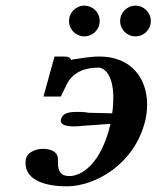

<svg xmlns="http://www.w3.org/2000/svg" viewBox="-20 -644 551 676"><path d="M369 -208C336 -65 266 -24 224 -24C193 -24 184 -43 184 -70V-80V-83C184 -116 147 -120 131 -120C100 -120 75 -103 72 -87C70 -81 70 -75 70 -69C70 -18 123 12 216 12C313 12 455 -64 492 -222C496 -240 498 -258 498 -276C498 -366 444 -445 330 -445C297 -445 261 -438 238 -435C235 -434 232 -433 230 -433C231 -434 229 -436 228 -437C225 -441 224 -445 203 -445H172L133 -304H194C206 -327 215 -348 216 -349C238 -392 283 -406 326 -406C346 -406 379 -383 379 -299C379 -283 378 -265 375 -245L293 -247C293 -247 283 -248 279 -249C271 -250 261 -250 252 -250C223 -250 200 -246 195 -224C194 -222 194 -221 194 -219C194 -203 216 -199 242 -199C252 -199 262 -200 270 -201C275 -201 286 -202 286 -202ZM403 -570C403 -540 427 -516 457 -516C487 -516 511 -540 511 -570C511 -600 487 -624 457 -624C427 -624 403 -600 403 -570ZM223 -570C223 -540 247 -516 277 -516C307 -516 331 -540 331 -570C331 -600 307 -624 277 -624C247 -624 223 -600 223 -570Z"/></svg>

Font: Linux Libertine O
Style: Bold Italic
Weight: 700
Italic angle: -11.5°
Designer: Philipp H. Poll
Foundry: Philipp H. Poll
Version: Version 4.1.0